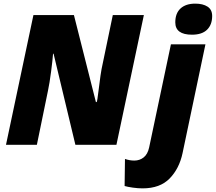

<svg xmlns="http://www.w3.org/2000/svg" viewBox="-20 -797 1188 1057"><path d="M164 -714H387L508 -235H512Q515 -234 524 -310Q535 -398 539 -416L601 -714H772L621 0H395L275 -501H272Q270 -470 261.5 -404.5Q253 -339 244 -297L183 0H13ZM945 -674Q945 -724 974 -750.5Q1003 -777 1055 -777Q1097 -777 1122.5 -760.5Q1148 -744 1148 -709Q1148 -661 1120 -633.5Q1092 -606 1037 -606Q945 -606 945 -674ZM666 227 668 78Q694 87 719 87Q749 87 771 69.5Q793 52 801 15L921 -553H1111L985 46Q967 131 914 185.5Q861 240 765 240Q740 240 711.5 236Q683 232 666 227Z"/></svg>

Font: Noto Sans Display Black
Style: Italic
Weight: 900
Italic angle: -12°
Designer: Monotype Design team
Foundry: Monotype Imaging Inc.
Version: Version 1.000